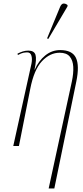

<svg xmlns="http://www.w3.org/2000/svg" viewBox="-20 -825 470 1085"><path d="M255 240 386 -364Q396 -411 394 -447.5Q392 -484 374 -505.5Q356 -527 317 -527Q262 -527 217 -479Q172 -431 151 -323L87 0H55L158 -466Q163 -492 157.5 -510.5Q152 -529 134 -529Q125 -529 113 -527Q101 -525 81 -514L79 -522Q95 -530 109.5 -534.5Q124 -539 140 -539Q173 -539 180.5 -515.5Q188 -492 175 -431H176Q198 -481 235.5 -511.5Q273 -542 320 -542Q388 -542 409 -498.5Q430 -455 411 -363L287 240ZM253 -605 246 -608 320 -787Q328 -805 340 -805Q352 -805 362 -796L361 -788Z"/></svg>

Font: Noto Serif Display ExtraCondensed Thin
Style: Italic
Weight: 100
Width: 2
Italic angle: -12°
Designer: Monotype Design Team
Foundry: Monotype Imaging Inc.
Version: Version 2.009